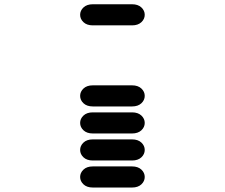

<svg xmlns="http://www.w3.org/2000/svg" viewBox="-20 -756 1040 888"><path d="M409.2 111.3H590.8Q618.2 111.3 633.8 96.7Q649.4 82 649.4 62.5Q649.4 43 633.8 28.3Q618.2 13.7 590.8 13.7H409.2Q381.8 13.7 366.2 28.3Q350.6 43 350.6 62.5Q350.6 82 366.2 96.7Q381.8 111.3 409.2 111.3ZM409.2 -13.7H590.8Q618.2 -13.7 633.8 -28.3Q649.4 -43 649.4 -62.5Q649.4 -82 633.8 -96.7Q618.2 -111.3 590.8 -111.3H409.2Q381.8 -111.3 366.2 -96.7Q350.6 -82 350.6 -62.5Q350.6 -43 366.2 -28.3Q381.8 -13.7 409.2 -13.7ZM409.2 -138.7H590.8Q618.2 -138.7 633.8 -153.3Q649.4 -168 649.4 -187.5Q649.4 -207 633.8 -221.7Q618.2 -236.3 590.8 -236.3H409.2Q381.8 -236.3 366.2 -221.7Q350.6 -207 350.6 -187.5Q350.6 -168 366.2 -153.3Q381.8 -138.7 409.2 -138.7ZM409.2 -263.7H590.8Q618.2 -263.7 633.8 -278.3Q649.4 -293 649.4 -312.5Q649.4 -332 633.8 -346.7Q618.2 -361.3 590.8 -361.3H409.2Q381.8 -361.3 366.2 -346.7Q350.6 -332 350.6 -312.5Q350.6 -293 366.2 -278.3Q381.8 -263.7 409.2 -263.7ZM409.2 -638.7H590.8Q618.2 -638.7 633.8 -653.3Q649.4 -668 649.4 -687.5Q649.4 -707 633.8 -721.7Q618.2 -736.3 590.8 -736.3H409.2Q381.8 -736.3 366.2 -721.7Q350.6 -707 350.6 -687.5Q350.6 -668 366.2 -653.3Q381.8 -638.7 409.2 -638.7Z"/></svg>

Font: Sixtyfour Convergence
Style: Regular
Weight: 400
Designer: Jens Kutilek
Foundry: Jens Kutilek
Version: Version 2.001